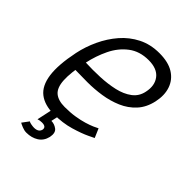

<svg xmlns="http://www.w3.org/2000/svg" viewBox="-195 -599 840 840"><g transform="rotate(45 225.0 -179.0)"><path d="M333 -87 351 -45Q351 -45 324 -32Q297 -19 251.5 -5.5Q206 8 150 8L162 -48Q197 -48 225 -52.5Q253 -57 274.5 -63.5Q296 -70 311 -76.5Q326 -83 333 -87ZM30 -250H90Q74 -172 76.5 -128Q79 -84 100.5 -66Q122 -48 162 -48L150 8Q94 8 60.5 -18Q27 -44 19 -101Q11 -158 30 -250ZM289 -508Q344 -508 377.5 -487Q411 -466 423.5 -429.5Q436 -393 426 -347Q416 -301 388.5 -271Q361 -241 322.5 -224.5Q284 -208 241 -201.5Q198 -195 156 -195L79 -196L90 -251Q134 -249 179.5 -251Q225 -253 264.5 -262Q304 -271 331.5 -291.5Q359 -312 366 -347Q376 -393 353 -423Q330 -453 277 -453Q222 -453 184 -424Q146 -395 123.5 -348.5Q101 -302 90 -250H30Q40 -298 61.5 -344Q83 -390 115 -427Q147 -464 190.5 -486Q234 -508 289 -508ZM140 70Q133 70 127 71Q121 72 116 74L132 0H172L164 36Q183 36 199 48Q215 60 209 90Q202 120 178.5 135Q155 150 123 150Q110 150 96.5 144.5Q83 139 76 135L99 104Q102 107 113 109Q124 111 131 111Q159 111 164 90Q167 70 140 70Z"/></g></svg>

Font: Epunda Slab Light
Style: Italic
Weight: 300
Italic angle: -12°
Designer: Simon Atzbach
Foundry: typofactur
Version: Version 1.102